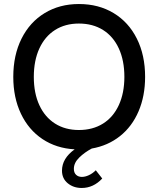

<svg xmlns="http://www.w3.org/2000/svg" viewBox="-20 -730 788 954"><path d="M598 -348Q598 -429 570.5 -489Q543 -549 492 -581Q441 -613 372 -613Q304 -613 253.5 -581Q203 -549 175.5 -489Q148 -429 148 -348Q148 -267 175.5 -207.5Q203 -148 253.5 -116Q304 -84 372 -84Q441 -84 492 -116Q543 -148 570.5 -208Q598 -268 598 -348ZM288 118Q288 57 351 12Q260 7 191 -39Q122 -85 84 -165Q46 -245 46 -348Q46 -456 87 -538Q128 -620 202 -665Q276 -710 372 -710Q470 -710 544.5 -665Q619 -620 660 -538Q701 -456 701 -348Q701 -253 668.5 -177Q636 -101 576 -53.5Q516 -6 436 8Q400 27 373.5 53Q347 79 347 109Q347 128 358 138.5Q369 149 387 149Q403 149 421.5 140.5Q440 132 456 116L488 157Q444 204 386 204Q345 204 316.5 180.5Q288 157 288 118Z"/></svg>

Font: Hanken Grotesk Medium
Style: Regular
Weight: 500
Designer: Alfredo Marco Pradil
Foundry: Hanken Design Co.
Version: Version 3.014